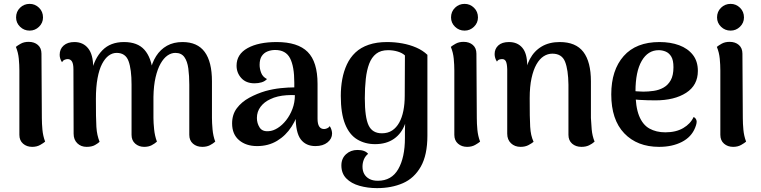

<svg xmlns="http://www.w3.org/2000/svg" viewBox="-20 -744 3927 991"><path d="M133 -586Q104 -586 83.5 -606Q63 -626 63 -654Q63 -684 83.5 -704Q104 -724 133 -724Q161 -724 181.5 -704Q202 -684 202 -654Q202 -626 181.5 -606Q161 -586 133 -586ZM196 -135Q196 -106 199 -74Q202 -42 213 -13Q205 -6 187.5 4Q170 14 146 14Q118 14 99 -2.5Q80 -19 80 -48V-380Q80 -409 77 -441Q74 -473 62 -502Q70 -509 87 -518.5Q104 -528 128 -528Q157 -528 175.5 -512Q194 -496 194 -467Z M1074 -135Q1074 -111 1077 -76.5Q1080 -42 1091 -13Q1080 -3 1063.5 5.5Q1047 14 1024 14Q995 14 976 -2.5Q957 -19 957 -48V-307Q957 -353 952 -390.5Q947 -428 931.5 -449.5Q916 -471 885 -471Q864 -471 844.5 -457.5Q825 -444 809 -416Q793 -388 783 -345Q773 -302 772 -244V-135Q772 -111 775.5 -76.5Q779 -42 790 -13Q779 -3 763 5.5Q747 14 724 14Q697 14 678 -2.5Q659 -19 659 -48V-307Q659 -386 643.5 -428.5Q628 -471 582 -471Q560 -471 541 -457Q522 -443 507 -414.5Q492 -386 483.5 -340.5Q475 -295 475 -234Q475 -182 475.5 -147Q476 -112 477.5 -89Q479 -66 483 -48Q487 -30 494 -12Q487 -5 470.5 4.5Q454 14 427 14Q398 14 379 -4.5Q360 -23 360 -54L359 -386Q359 -414 351.5 -426.5Q344 -439 329 -439Q322 -439 313.5 -435.5Q305 -432 300 -423Q288 -441 288 -461Q288 -491 308.5 -509Q329 -527 364 -527Q409 -527 435 -494.5Q461 -462 461 -396V-351L452 -371Q467 -442 508.5 -484.5Q550 -527 620 -527Q690 -527 725.5 -487Q761 -447 769 -371L755 -374Q764 -420 786 -454.5Q808 -489 842 -508Q876 -527 922 -527Q999 -527 1036.5 -476Q1074 -425 1074 -324Z M1608 10Q1559 10 1532.5 -24.5Q1506 -59 1506 -144V-200L1528 -194Q1515 -137 1485 -90.5Q1455 -44 1410 -17Q1365 10 1307 10Q1250 10 1214 -20.5Q1178 -51 1178 -107Q1178 -153 1202.5 -185.5Q1227 -218 1266.5 -239.5Q1306 -261 1350 -274Q1390 -285 1429 -289Q1468 -293 1499 -293V-318Q1499 -401 1477 -443.5Q1455 -486 1400 -486Q1379 -486 1360.5 -478.5Q1342 -471 1331 -454.5Q1320 -438 1320 -409Q1320 -389 1328 -368Q1336 -347 1358 -336Q1347 -324 1330 -319Q1313 -314 1294 -314Q1250 -314 1225.5 -341Q1201 -368 1201 -405Q1201 -464 1257.5 -495.5Q1314 -527 1408 -527Q1517 -527 1568 -476Q1619 -425 1619 -311V-131Q1619 -78 1653 -78Q1659 -78 1668 -81.5Q1677 -85 1682 -93Q1688 -84 1691 -73.5Q1694 -63 1694 -55Q1694 -28 1670.5 -9Q1647 10 1608 10ZM1367 -67Q1389 -68 1413 -83Q1437 -98 1457 -123.5Q1477 -149 1489.5 -182Q1502 -215 1502 -253Q1482 -254 1459 -252.5Q1436 -251 1414.5 -246Q1393 -241 1375 -232Q1344 -218 1325 -193Q1306 -168 1306 -135Q1306 -108 1320 -86Q1334 -64 1367 -67Z M1926 227Q1878 227 1835.5 215Q1793 203 1767.5 177Q1742 151 1742 110Q1742 74 1766 52Q1790 30 1825 30Q1864 30 1880 50Q1865 62 1858 79.5Q1851 97 1851 116Q1851 138 1860 154Q1869 170 1886.5 179.5Q1904 189 1930 189Q2001 189 2035.5 129Q2070 69 2070 -32Q2070 -46 2070 -66.5Q2070 -87 2071 -105Q2053 -55 2013.5 -27.5Q1974 0 1916 0Q1864 0 1823.5 -24.5Q1783 -49 1761 -104Q1739 -159 1739 -249Q1739 -294 1746.5 -335Q1754 -376 1770.5 -411.5Q1787 -447 1814.5 -473Q1842 -499 1883 -513Q1924 -527 1978 -527Q2018 -527 2056.5 -520Q2095 -513 2128.5 -498.5Q2162 -484 2186 -461V-44Q2186 56 2152 116Q2118 176 2059.5 201.5Q2001 227 1926 227ZM1951 -56Q1982 -56 2004 -70.5Q2026 -85 2040.5 -111Q2055 -137 2062 -172.5Q2069 -208 2069 -249L2070 -458Q2056 -471 2032.5 -478Q2009 -485 1983 -485Q1945 -485 1921.5 -466.5Q1898 -448 1885.5 -415Q1873 -382 1868 -336.5Q1863 -291 1863 -237Q1863 -138 1882.5 -97Q1902 -56 1951 -56Z M2378 -586Q2349 -586 2328.5 -606Q2308 -626 2308 -654Q2308 -684 2328.5 -704Q2349 -724 2378 -724Q2406 -724 2426.5 -704Q2447 -684 2447 -654Q2447 -626 2426.5 -606Q2406 -586 2378 -586ZM2441 -135Q2441 -106 2444 -74Q2447 -42 2458 -13Q2450 -6 2432.5 4Q2415 14 2391 14Q2363 14 2344 -2.5Q2325 -19 2325 -48V-380Q2325 -409 2322 -441Q2319 -473 2307 -502Q2315 -509 2332 -518.5Q2349 -528 2373 -528Q2402 -528 2420.5 -512Q2439 -496 2439 -467Z M2667 14Q2637 14 2617.5 -4.5Q2598 -23 2598 -54V-387Q2597 -416 2591 -427.5Q2585 -439 2572 -439Q2566 -439 2558 -437Q2550 -435 2545 -426Q2533 -444 2533 -465Q2533 -492 2552 -509.5Q2571 -527 2607 -527Q2651 -527 2676 -497.5Q2701 -468 2701 -407V-363L2685 -336Q2692 -396 2714.5 -438.5Q2737 -481 2776 -504Q2815 -527 2869 -527Q2952 -527 2991 -476Q3030 -425 3030 -324V-135Q3031 -111 3034 -76.5Q3037 -42 3049 -13Q3037 -2 3020.5 6Q3004 14 2981 14Q2952 14 2933 -2.5Q2914 -19 2914 -48V-307Q2913 -384 2896.5 -425.5Q2880 -467 2831 -467Q2807 -467 2786 -453.5Q2765 -440 2749 -412Q2733 -384 2723.5 -340.5Q2714 -297 2714 -237Q2714 -184 2714.5 -149Q2715 -114 2716.5 -90Q2718 -66 2722 -48Q2726 -30 2734 -12Q2726 -5 2708.5 4.5Q2691 14 2667 14Z M3382 14Q3269 14 3202 -56Q3135 -126 3135 -257Q3135 -382 3199 -454.5Q3263 -527 3384 -527Q3441 -527 3485.5 -510.5Q3530 -494 3556 -461Q3582 -428 3582 -378Q3582 -304 3521.5 -265Q3461 -226 3363 -226Q3322 -226 3279 -228.5Q3236 -231 3188 -243L3191 -281Q3214 -278 3240.5 -275Q3267 -272 3300 -271Q3326 -271 3354 -275Q3382 -279 3405 -292Q3428 -305 3442 -330Q3456 -355 3456 -397Q3456 -433 3445 -451.5Q3434 -470 3416.5 -477.5Q3399 -485 3380 -485Q3324 -485 3292 -429.5Q3260 -374 3260 -272Q3260 -193 3278.5 -146.5Q3297 -100 3332 -80.5Q3367 -61 3414 -61Q3469 -61 3506.5 -83Q3544 -105 3560 -140Q3570 -136 3574.5 -124Q3579 -112 3568 -85Q3549 -37 3499.5 -11.5Q3450 14 3382 14Z M3751 -586Q3722 -586 3701.5 -606Q3681 -626 3681 -654Q3681 -684 3701.5 -704Q3722 -724 3751 -724Q3779 -724 3799.5 -704Q3820 -684 3820 -654Q3820 -626 3799.5 -606Q3779 -586 3751 -586ZM3814 -135Q3814 -106 3817 -74Q3820 -42 3831 -13Q3823 -6 3805.5 4Q3788 14 3764 14Q3736 14 3717 -2.5Q3698 -19 3698 -48V-380Q3698 -409 3695 -441Q3692 -473 3680 -502Q3688 -509 3705 -518.5Q3722 -528 3746 -528Q3775 -528 3793.5 -512Q3812 -496 3812 -467Z"/></svg>

Font: Arima SemiBold
Style: Regular
Weight: 600
Designer: Joana Correia and Natanael Gama
Foundry: NDISCOVER
Version: Version 1.101;gftools[0.9.23]